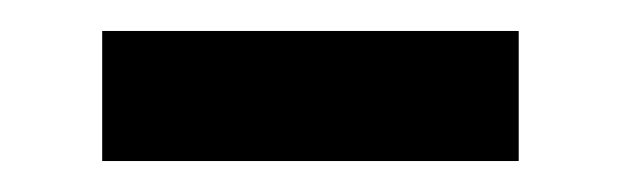

<svg xmlns="http://www.w3.org/2000/svg" viewBox="-20 -346 400 124"><path d="M46 -242V-326H315V-242Z"/></svg>

Font: Arvo
Style: Regular
Weight: 400
Designer: Anton Koovit (Cyrillic Expansion: Cyreal)
Foundry: Anton Koovit, Yassin Baggar
Version: Version 3.000